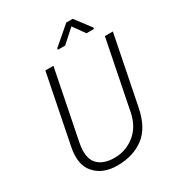

<svg xmlns="http://www.w3.org/2000/svg" viewBox="-211 -1030 1075 1169"><g transform="rotate(-30 326.5 -445.0)"><path d="M652.8 -710.9 556.6 -229Q531.2 -102.5 456.3 -46.1Q381.3 10.3 269.5 10.3Q168.9 10.3 113.8 -51.3Q58.6 -112.8 82 -229L178.2 -710.9H234.9L138.7 -229Q118.7 -129.9 157.5 -84.5Q196.3 -39.1 279.3 -39.1Q357.4 -39.1 419.7 -88.4Q481.9 -137.7 500.5 -229L596.7 -710.9ZM562.5 -790.5 560.5 -781.7H508.3L449.7 -863.8L358.4 -781.7H306.6L309.1 -792L434.6 -899.9H479.5Z"/></g></svg>

Font: Franko
Style: Light Italic
Weight: 300
Designer: Google
Version: Version 1.200310; 2013